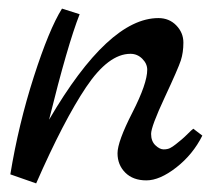

<svg xmlns="http://www.w3.org/2000/svg" viewBox="-20 -420 504 446"><path d="M429 -121 450 -105Q428 -61 389.5 -31Q351 -1 320 -1Q289 -1 271 -19Q253 -37 253 -64Q253 -91 287.5 -158.5Q322 -226 322 -258Q322 -272 310.5 -283.5Q299 -295 283 -295Q232 -295 180 -217.5Q128 -140 64 6L4 -15Q23 -131 58.5 -241.5Q94 -352 124 -400L165 -387Q137 -316 94 -142Q232 -378 348 -378Q373 -378 389.5 -361Q406 -344 406 -321Q406 -298 400 -279.5Q394 -261 362.5 -193.5Q331 -126 331 -109Q331 -92 341 -82.5Q351 -73 360 -73Q369 -73 375 -76Q381 -79 388.5 -85Q396 -91 402 -96Q408 -101 416.5 -109.5Q425 -118 429 -121Z"/></svg>

Font: Marck Script
Style: Regular
Weight: 400
Designer: Denis Masharov, Marck Fogel
Foundry: Denis Masharov
Version: Version 1.002